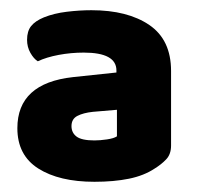

<svg xmlns="http://www.w3.org/2000/svg" viewBox="-20 -676 395 376"><path d="M165 -401Q176 -401 189.5 -403Q203 -405 209 -409V-461L162 -457Q143 -455 131.5 -449Q120 -443 120 -429Q120 -416 130 -408.5Q140 -401 165 -401ZM159 -656Q230 -656 272.5 -627Q315 -598 315 -537V-391Q315 -374 305.5 -364Q296 -354 283 -346Q262 -332 232.5 -326Q203 -320 165 -320Q96 -320 55 -346Q14 -372 14 -425Q14 -513 123 -525L208 -534V-538Q208 -573 144 -573Q119 -573 95 -568.5Q71 -564 54 -556Q46 -561 39.5 -572.5Q33 -584 33 -598Q33 -615 41 -625Q49 -635 66 -642Q86 -650 111 -653Q136 -656 159 -656Z"/></svg>

Font: Baloo Da
Style: Regular
Weight: 400
Designer: Noopur Datye and Ek Type
Foundry: Ek Type
Version: Version 1.443;PS 1.000;hotconv 16.6.51;makeotf.lib2.5.65220;